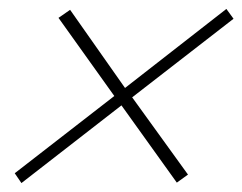

<svg xmlns="http://www.w3.org/2000/svg" viewBox="-20 -570 543 430"><path d="M236 -355 111 -530 137 -548 260 -373 487 -550 503 -528 276 -352 401 -179 376 -161 252 -334 28 -160 13 -182Z"/></svg>

Font: Playfair Display SC Black
Style: Italic
Weight: 900
Italic angle: -14°
Designer: Claus Eggers Sørensen
Foundry: Claus Eggers Sørensen
Version: Version 1.200; ttfautohint (v1.6)